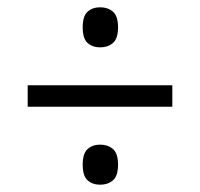

<svg xmlns="http://www.w3.org/2000/svg" viewBox="-20 -621 550 527"><path d="M255 -491Q234 -491 220.5 -503Q207 -515 207 -546Q207 -577 220.5 -589Q234 -601 255 -601Q276 -601 290 -589Q304 -577 304 -546Q304 -515 290 -503Q276 -491 255 -491ZM56 -328V-387H453V-328ZM255 -114Q234 -114 220.5 -126Q207 -138 207 -169Q207 -200 220.5 -212Q234 -224 255 -224Q276 -224 290 -212Q304 -200 304 -169Q304 -138 290 -126Q276 -114 255 -114Z"/></svg>

Font: Noto Serif Bengali SemiCondensed Medium
Style: Regular
Weight: 500
Width: 4
Designer: Juan Bruce, Universal Thirst, Indian Type Foundry and the Monotype Design Team.
Foundry: Monotype Imaging Inc.
Version: Version 2.003; ttfautohint (v1.8.4.7-5d5b)